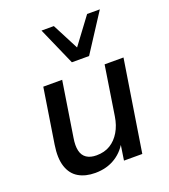

<svg xmlns="http://www.w3.org/2000/svg" viewBox="-139 -856 848 965"><g transform="rotate(-20 284.5 -373.5)"><path d="M205 9Q153 9 116.5 -12.5Q80 -34 65 -79.5Q50 -125 61 -195L107 -488H208L162 -195Q155 -154 161.5 -126.5Q168 -99 188.5 -85.5Q209 -72 241 -72Q284 -72 315 -91Q346 -110 366.5 -144.5Q387 -179 394 -225L435 -488H536L459 0H361L377 -105H387Q362 -51 315 -21Q268 9 205 9ZM284 -554 195 -756H261L334 -615L439 -756H507L376 -554Z"/></g></svg>

Font: Nunito Sans 12pt ExtraLight 12pt SemiBold
Style: Italic
Weight: 600
Italic angle: -9°
Version: Version 3.101;gftools[0.9.27]